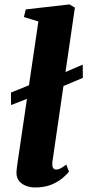

<svg xmlns="http://www.w3.org/2000/svg" viewBox="-20 -837 394 868"><path d="M30 -362 29.5 -418.5 144 -465 204.5 -480.5 354 -545 354.5 -485 201.5 -420.5 139 -404.5ZM217 -106Q215 -88.5 219.2 -79.5Q223.5 -70.5 234.5 -70.5Q242.5 -70.5 252 -74.8Q261.5 -79 279.5 -93L292 -61Q283 -49.5 263.8 -32.8Q244.5 -16 213.5 -2.8Q182.5 10.5 138.5 10.5Q119 10.5 99.5 3.8Q80 -3 67.2 -17.5Q54.5 -32 54.5 -56Q54.5 -61.5 55.2 -69Q56 -76.5 57 -84Q58 -91.5 58.5 -96L153.5 -740L88 -760L96.5 -794.5L294 -817L318.5 -802.5Z"/></svg>

Font: Merriweather 48pt Black
Style: Italic
Weight: 900
Italic angle: -7.8°
Version: Version 2.101